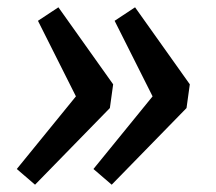

<svg xmlns="http://www.w3.org/2000/svg" viewBox="-20 -555 591 526"><path d="M294 -498 350 -535 500 -324 491 -259 286 -49 236 -92 398 -291ZM84 -498 140 -535 290 -324 281 -259 76 -49 26 -92 188 -291Z"/></svg>

Font: Yekcdsyqcyvpieeyorgstswgcgt
Style: Regular
Weight: 400
Italic angle: -8°
Designer: Carrois Corporate & Edenspiekermann
Foundry: Carrois Corporate GbR & Edenspiekermann AG
Version: Version 2.001